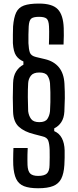

<svg xmlns="http://www.w3.org/2000/svg" viewBox="-20 -822 424 1050"><path d="M188.5 207.5Q140 207.5 111 196Q82 184.5 68.5 156.5Q55 128.5 52.5 80.5Q52 67.5 52 50.2Q52 33 52.5 16.2Q53 -0.5 53.5 -12.5H131.5Q130.5 6.5 130.2 23.5Q130 40.5 130 54.5Q130 68.5 130.5 80.5Q132 114 145.2 127Q158.5 140 188.5 140Q222 140 236.2 127Q250.5 114 251 80.5Q251.5 60.5 251.8 38.2Q252 16 251.5 -2Q250.5 -34 244 -52.5Q237.5 -71 211.5 -76.5L165.5 -88.5Q112.5 -101.5 82.8 -129Q53 -156.5 51.5 -211.5Q50 -252 50 -287Q50 -322 51.5 -367Q52.5 -406.5 68.5 -431.5Q84.5 -456.5 108 -468V-486Q82 -497 67.8 -518.2Q53.5 -539.5 50.5 -586Q50 -606.5 50.5 -633.2Q51 -660 51.5 -677.5Q55.5 -726.5 68.5 -753.8Q81.5 -781 111 -791.8Q140.5 -802.5 193.5 -802.5Q266.5 -802.5 296.2 -771.2Q326 -740 328.5 -668.5Q329 -649.5 329 -627.2Q329 -605 327.5 -578.5H247.5Q248 -596 248.5 -614.8Q249 -633.5 248.8 -650Q248.5 -666.5 248 -677.5Q246.5 -710 235 -720Q223.5 -730 193.5 -730Q162 -730 150.5 -720Q139 -710 137 -677.5Q136 -661.5 135.5 -632.8Q135 -604 135.5 -586Q137 -553.5 143.2 -535Q149.5 -516.5 177.5 -510L226 -498.5Q275 -487 302.2 -453.8Q329.5 -420.5 332.5 -364Q335 -318 334.5 -284.5Q334 -251 332 -211.5Q330 -176.5 315.2 -154Q300.5 -131.5 276.5 -120V-105Q304.5 -93 318.5 -66Q332.5 -39 333.5 0.5Q334 19 333.5 41.2Q333 63.5 332 80.5Q329 127.5 315 155.2Q301 183 270.8 195.2Q240.5 207.5 188.5 207.5ZM195 -154Q227.5 -154 239.2 -171.8Q251 -189.5 253.5 -214Q255 -236 255.5 -263.2Q256 -290.5 255.5 -317.8Q255 -345 253.5 -367Q251 -391 239.8 -408.2Q228.5 -425.5 195 -425.5Q162.5 -425.5 149 -408.2Q135.5 -391 134 -367Q132 -334 132.2 -290.5Q132.5 -247 134 -214Q137 -189.5 149.8 -171.8Q162.5 -154 195 -154Z"/></svg>

Font: Big Shoulders Display Thin SemiBold
Style: Regular
Weight: 600
Version: Version 2.002